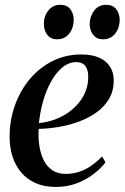

<svg xmlns="http://www.w3.org/2000/svg" viewBox="-20 -748 506 779"><path d="M408 -89.5Q392.5 -68 363.5 -44.8Q334.5 -21.5 294.5 -5.5Q254.5 10.5 206.5 10.5Q159 10.5 123.5 -5.5Q88 -21.5 64.8 -49.8Q41.5 -78 30.2 -114.8Q19 -151.5 19 -193Q19 -261 40.8 -321.2Q62.5 -381.5 101.5 -427.8Q140.5 -474 193.5 -500.5Q246.5 -527 309 -527Q354.5 -527 383.5 -513.5Q412.5 -500 427 -476.5Q441.5 -453 441.5 -422Q441.5 -380.5 423.5 -348.8Q405.5 -317 374.2 -294Q343 -271 303.8 -256Q264.5 -241 221.5 -233.5Q178.5 -226 137 -225Q134.5 -190 139.5 -157.2Q144.5 -124.5 157.2 -98.5Q170 -72.5 192 -57.5Q214 -42.5 246.5 -42.5Q276.5 -42.5 302.8 -51.5Q329 -60.5 352 -76.8Q375 -93 394 -113.5ZM290 -496Q259.5 -496 233.8 -475Q208 -454 188 -418.5Q168 -383 155.2 -338.8Q142.5 -294.5 138 -248.5Q172 -252 202.2 -263Q232.5 -274 257.5 -291.8Q282.5 -309.5 300.5 -331.8Q318.5 -354 328.2 -380.2Q338 -406.5 338 -435Q338 -466 326 -481Q314 -496 290 -496ZM210.5 -588.5Q186.5 -588.5 172.2 -606.2Q158 -624 158 -651.5Q158 -682.5 176.2 -705.5Q194.5 -728.5 224.5 -728.5Q252.5 -728.5 265.8 -710.2Q279 -692 279 -669Q279 -634.5 260.8 -611.5Q242.5 -588.5 210.5 -588.5ZM397 -588.5Q373 -588.5 358.5 -606.2Q344 -624 344 -651.5Q344.5 -682.5 362.5 -705.5Q380.5 -728.5 410.5 -728.5Q438.5 -728.5 452 -710.2Q465.5 -692 465.5 -669Q465.5 -634.5 447.2 -611.5Q429 -588.5 397 -588.5Z"/></svg>

Font: Merriweather 120pt Medium
Style: Italic
Weight: 500
Italic angle: -7.8°
Version: Version 2.101